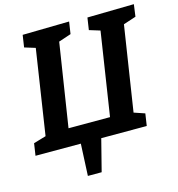

<svg xmlns="http://www.w3.org/2000/svg" viewBox="-130 -814 1035 1117"><g transform="rotate(-15 387.5 -256.0)"><path d="M261 192 270 0H-3L8 -73L83 -95L161 -606L96 -626L107 -699L388 -704L377 -631L302 -606L224 -105H474L551 -606L486 -626L497 -699L778 -704L768 -631L692 -606L613 -95L678 -73L667 0H393L344 192Z"/></g></svg>

Font: Bitter
Style: Bold Italic
Weight: 700
Italic angle: -9°
Designer: Sol Matas, and Bitter project Authors
Foundry: Sol Matas
Version: Version 2.001